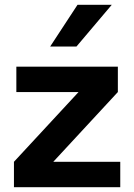

<svg xmlns="http://www.w3.org/2000/svg" viewBox="-20 -781 559 801"><path d="M481.7 0H38.2V-106L307.7 -397H48.2V-503H471.7V-397L202.3 -106H481.7ZM446.3 -761 299.1 -587H189.4L303.4 -761Z"/></svg>

Font: Wix Madefor Display
Style: Regular
Weight: 400
Designer: Dalton Maag Ltd
Foundry: Dalton Maag Ltd
Version: Version 3.100